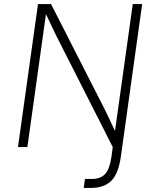

<svg xmlns="http://www.w3.org/2000/svg" viewBox="-20 -720 750 940"><path d="M396 156H432Q472 156 494.5 132Q517 108 526 45L532 0L253 -550L205 -651L114 0H68L166 -700H230L495 -180L543 -79L630 -700H676L572 45Q560 131 524.5 165.5Q489 200 426 200H390Z"/></svg>

Font: Retni Sans Light
Style: Italic
Weight: 300
Italic angle: -8°
Designer: Vitaly Kuzmin
Foundry: ParaType Ltd.
Version: Version 1.00;June 10, 2019;FontCreator 11.5.0.2425 64-bit; t